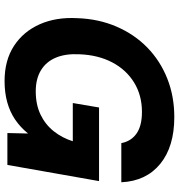

<svg xmlns="http://www.w3.org/2000/svg" viewBox="8 -760 764 819"><g transform="rotate(90 389.5 -350.0)"><path d="M325 12Q237 12 175.5 -28Q114 -68 83 -138Q52 -208 57 -298Q60 -389 93 -465.5Q126 -542 182.5 -597Q239 -652 314.5 -682Q390 -712 479 -712Q605 -712 678.5 -652Q752 -592 757 -486H590Q582 -528 549 -551Q516 -574 457 -574Q386 -574 331.5 -540.5Q277 -507 245.5 -447Q214 -387 211 -307Q208 -248 225.5 -206.5Q243 -165 279.5 -143Q316 -121 369 -121Q426 -121 468.5 -141.5Q511 -162 539.5 -198Q568 -234 582 -279H419L438 -391H752L683 0H547L549 -87H548Q522 -55 489.5 -33Q457 -11 416 0.5Q375 12 325 12Z"/></g></svg>

Font: DM Sans 28pt Black
Style: Italic
Weight: 900
Italic angle: -10°
Version: Version 4.004;gftools[0.9.30]